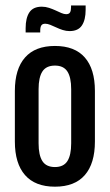

<svg xmlns="http://www.w3.org/2000/svg" viewBox="-20 -676 402 704"><path d="M181.5 8.5Q109 8.5 71.8 -34Q34.5 -76.5 34.5 -157V-342.5Q34.5 -423 71.8 -465.2Q109 -507.5 181.5 -507.5Q254 -507.5 291 -465.2Q328 -423 328 -342.5V-157Q328 -76.5 291 -34Q254 8.5 181.5 8.5ZM181.5 -63.5Q213 -63.5 227 -85.2Q241 -107 241 -150.5V-349Q241 -392.5 227 -414Q213 -435.5 181.5 -435.5Q149.5 -435.5 135.5 -414Q121.5 -392.5 121.5 -349V-150.5Q121.5 -107 135.5 -85.2Q149.5 -63.5 181.5 -63.5ZM235 -562Q222.5 -562 210 -566Q197.5 -570 186 -575.5Q174.5 -581 164.2 -585Q154 -589 146 -589Q135.5 -589 131.5 -582.8Q127.5 -576.5 127.5 -563.5V-557H74V-573Q74 -610 87.8 -630.8Q101.5 -651.5 133.5 -651.5Q147 -651.5 159.8 -647.2Q172.5 -643 183.8 -637.8Q195 -632.5 205 -628.2Q215 -624 222.5 -624Q233 -624 236.8 -630.5Q240.5 -637 240.5 -649.5V-656H294V-640Q294 -603 280.2 -582.5Q266.5 -562 235 -562Z"/></svg>

Font: Anek Latin Condensed Medium
Style: Regular
Weight: 500
Width: 3
Designer: Yesha Goshar
Foundry: Ek Type
Version: Version 1.003